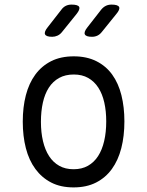

<svg xmlns="http://www.w3.org/2000/svg" viewBox="-20 -805 640 835"><path d="M300 10Q244 10 203 -11Q162 -32 134 -70Q106 -108 92.5 -160.5Q79 -213 79 -276Q79 -339 92.5 -391Q106 -443 133.5 -480.5Q161 -518 202.5 -539Q244 -560 301 -560Q357 -560 399 -539Q441 -518 468 -480.5Q495 -443 508 -391Q521 -339 521 -277Q521 -213 507.5 -160.5Q494 -108 466.5 -70Q439 -32 397.5 -11Q356 10 300 10ZM300 -69Q336 -69 362.5 -84Q389 -99 406.5 -126Q424 -153 433 -191.5Q442 -230 442 -277Q442 -322 433.5 -359.5Q425 -397 407.5 -424Q390 -451 363.5 -466Q337 -481 301 -481Q264 -481 237 -466Q210 -451 192.5 -424Q175 -397 166.5 -359Q158 -321 158 -275Q158 -229 167 -191Q176 -153 193.5 -126Q211 -99 237.5 -84Q264 -69 300 -69ZM380 -645Q354 -645 349 -655.5Q344 -666 360 -686L420 -763Q429 -774 440 -779.5Q451 -785 465 -785Q493 -785 498 -774.5Q503 -764 485 -743L422 -665Q414 -655 403.5 -650Q393 -645 380 -645ZM207 -645Q181 -645 176 -655.5Q171 -666 187 -686L247 -763Q255 -774 266 -779.5Q277 -785 291 -785Q320 -785 324.5 -774.5Q329 -764 312 -743L249 -665Q241 -655 230 -650Q219 -645 207 -645Z"/></svg>

Font: Maple Mono Light
Style: Regular
Weight: 300
Monospace: yes
Designer: subframe7536
Version: Version 7.000